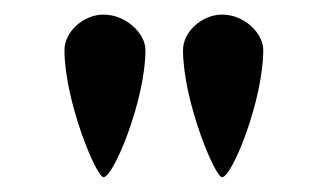

<svg xmlns="http://www.w3.org/2000/svg" viewBox="-20 -717 451 263"><path d="M284.2 -474.3C298 -474.3 340.6 -580.2 340.6 -648.5C340.6 -671.3 314.9 -697 284.2 -697C256.4 -697 230.7 -673.3 230.7 -648.5C230.7 -579.2 274.3 -474.3 284.2 -474.3ZM121.8 -474.3C135.6 -474.3 179.2 -580.2 179.2 -648.5C179.2 -671.3 152.5 -697 121.8 -697C94.1 -697 68.3 -673.3 68.3 -648.5C68.3 -579.2 111.9 -474.3 121.8 -474.3Z"/></svg>

Font: Biblismive
Style: Regular
Weight: 400
Designer: Susan Drake
Foundry: Susan Drake
Version: Version 1.0; ttfautohint (v1.8.4.7-5d5b)